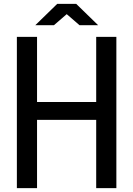

<svg xmlns="http://www.w3.org/2000/svg" viewBox="-20 -970 687 990"><path d="M162 -840 275 -950H373L486 -840H390L324 -897L258 -840ZM580 -780V0H476V-352H171V0H67V-780H171V-444H476V-780Z"/></svg>

Font: Coupeur_Texte
Style: Regular
Weight: 400
Designer: Léa Rolland
Version: Version 1.000;PS 001.000;hotconv 1.0.88;makeotf.lib2.5.64775